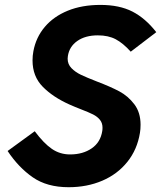

<svg xmlns="http://www.w3.org/2000/svg" viewBox="-20 -753 656 782"><path d="M265.5 -124Q317.5 -124 353.5 -148.8Q389.5 -173.5 396.5 -219.5Q397.5 -224.5 397.5 -233Q397.5 -252 387 -265Q376.5 -278 359.2 -286.8Q342 -295.5 309.5 -308Q298.5 -312.5 286.5 -317.2Q274.5 -322 262.5 -327.5Q195.5 -357.5 154 -399.8Q112.5 -442 112.5 -507Q112.5 -526.5 116 -544.5Q126.5 -601 162.5 -643.5Q198.5 -686 256.2 -709.5Q314 -733 389 -733Q466.5 -733 519.5 -705.8Q572.5 -678.5 616.5 -622L512.5 -542.5Q481.5 -577 451.5 -593Q421.5 -609 378.5 -609Q327.5 -609 295 -586.2Q262.5 -563.5 256.5 -525Q255.5 -518 255.5 -514Q255.5 -491.5 271 -475.5Q286.5 -459.5 309.5 -448.5Q332.5 -437.5 373.5 -421.5Q430 -400 465.8 -381Q501.5 -362 527 -328.5Q552.5 -295 552.5 -245Q552.5 -226.5 550 -212Q539 -144 498.8 -93.8Q458.5 -43.5 396.5 -17Q334.5 9.5 259.5 9.5Q171.5 9.5 113.5 -30.8Q55.5 -71 11 -138L121.5 -218.5Q158 -169.5 191 -146.8Q224 -124 265.5 -124Z"/></svg>

Font: JuliaMono ExtraBold
Style: Italic
Weight: 800
Italic angle: -9°
Monospace: yes
Designer: cormullion
Foundry: corm
Version: Version 0.057; ttfautohint (v1.8.4)